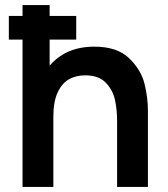

<svg xmlns="http://www.w3.org/2000/svg" viewBox="-20 -740 666 760"><path d="M15 -583.3V-677H281.7V-583.3ZM443.5 0V-260.2Q443.5 -307 435 -345.3Q426.6 -383.7 398.5 -412.8Q370.5 -441.8 317.3 -441.8Q282.7 -441.8 254.8 -427.2Q227 -412.7 209.1 -376Q191.2 -339.3 191.2 -277.5L119.7 -308.2Q119.7 -377.9 146.7 -434Q173.7 -490.2 226.3 -522.8Q279 -555.3 353.2 -555.3Q443.7 -555.3 490.8 -509.8Q538 -464.2 551.8 -409.5Q565.5 -354.8 565.5 -301.5V0ZM69.2 0V-720H176.5V-340.8H191.2V0Z"/></svg>

Font: Hauora
Style: Regular
Weight: 400
Designer: Wayne Shih
Foundry: WCYS
Version: Version 1.001